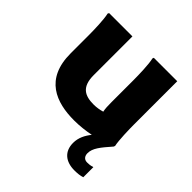

<svg xmlns="http://www.w3.org/2000/svg" viewBox="-196 -703 1066 1066"><g transform="rotate(45 337.0 -170.0)"><path d="M563 126C539 126 528 109 528 88C528 49 555 16 605 -41L608 -49C600 -85 598 -170 598 -210V-547H414L411 -539C420 -503 422 -420 422 -380V-207C422 -178 423 -155 427 -137C407 -131 384 -127 361 -127C292 -127 246 -150 246 -243V-547H63L59 -539C68 -503 70 -420 70 -380V-238C70 -36 206 12 347 12C389 12 432 7 473 -1C449 29 431 63 431 104C431 171 475 207 544 207C566 207 589 205 606 199V120H603C589 125 577 126 563 126Z"/></g></svg>

Font: Kufam Arabic Latin Roman Bold
Style: Regular
Weight: 700
Designer: Wael Morcos & Artur Schmal
Version: Version 1.200;PS 001.200;hotconv 1.0.88;makeotf.lib2.5.64775